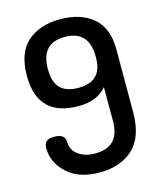

<svg xmlns="http://www.w3.org/2000/svg" viewBox="-114 -836 764 924"><g transform="rotate(-15 268.0 -374.0)"><path d="M253 -328Q49 -328 49 -532Q49 -648 110.5 -701.5Q172 -755 273 -755Q375 -755 436.5 -703.5Q498 -652 498 -546V-234Q498 -109 435.5 -51Q373 7 269 7Q165 7 107 -47Q49 -101 49 -171Q49 -196 61 -206Q73 -216 99 -216Q154 -216 154 -176Q154 -135 187.5 -111Q221 -87 271 -87Q393 -87 393 -216V-385Q347 -328 253 -328ZM393 -530V-538Q393 -667 273 -667Q155 -667 155 -538V-539Q155 -472 185 -442.5Q215 -413 274 -413Q393 -413 393 -530Z"/></g></svg>

Font: AkaAcidDosis
Style: SemiBold
Weight: 600
Designer: Edgar Tolentino, Pablo Impallari, Igino Marini, Cyberella
Foundry: Edgar Tolentino, Pablo Impallari, Igino Marini, Cyberella
Version: Version 1.007